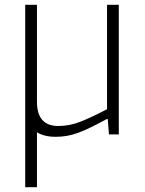

<svg xmlns="http://www.w3.org/2000/svg" viewBox="-20 -560 604 800"><path d="M85 -540H134V-136Q134 -35 223 -35Q271 -35 318 -54Q365 -73 426 -105V-540H475V0H434L429 -64H425Q388 -44 359.5 -30Q331 -16 306.5 -7Q282 2 259.5 6Q237 10 212 10Q164 10 134 -9V220H85Z"/></svg>

Font: Encode Sans Narrow
Style: ExtraLight
Weight: 200
Designer: Pablo Impallari, Andres Torresi
Foundry: Pablo Impallari, Andres Torresi
Version: Version 1.000; ttfautohint (v1.00) -l 8 -r 50 -G 200 -x 14 -